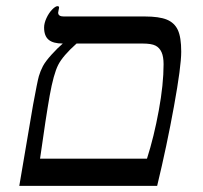

<svg xmlns="http://www.w3.org/2000/svg" viewBox="-20 -607 664 627"><path d="M571.8 -438Q571.8 -390.1 548.3 -260.7Q524.9 -131.3 493.2 0H43L87.9 -264.2Q102.1 -341.3 106.9 -358.2Q111.8 -375 120.1 -390.9Q128.4 -406.7 148.9 -429.2Q169.4 -451.7 185.1 -464.8Q153.3 -464.8 138.7 -477.3Q124 -489.7 124 -517.1Q124 -531.2 131.8 -548.1Q139.6 -564.9 150.4 -575.9Q161.1 -586.9 168 -586.9Q172.9 -586.9 172.9 -582L169.9 -565.9Q169.9 -553.2 188 -553.2H453.1Q499.5 -553.2 524.7 -543Q549.8 -532.7 560.8 -509Q571.8 -485.4 571.8 -438ZM460 -88.9Q482.9 -160.6 498.5 -246.1Q514.2 -331.5 514.2 -397Q514.2 -421.9 507.6 -436.5Q501 -451.2 487.8 -458Q474.6 -464.8 445.8 -464.8H230Q185.1 -424.8 169.9 -394.8Q154.8 -364.7 142.3 -294.9Q129.9 -225.1 110.8 -88.9Z"/></svg>

Font: Tinos
Style: Italic
Weight: 400
Italic angle: -16.333°
Designer: Steve Matteson
Foundry: Monotype Imaging Inc.
Version: Version 1.32